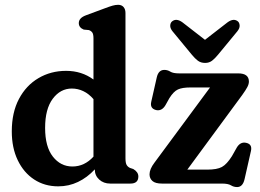

<svg xmlns="http://www.w3.org/2000/svg" viewBox="-20 -763 1082 798"><path d="M29 -217Q29 -295.5 58.8 -351.8Q88.5 -408 139.8 -438.2Q191 -468.5 255 -468.5Q319.5 -468.5 368.5 -432.5V-603.5Q368.5 -620.5 363.8 -627.5Q359 -634.5 349.5 -638L328 -640Q307.5 -648.5 307.5 -667Q307.5 -688.5 337.5 -699.5L417 -729Q435.5 -736 447.8 -739.5Q460 -743 471 -743Q485.5 -743 493.5 -733.8Q501.5 -724.5 501.5 -709V-105.5Q501.5 -85.5 506.5 -77.2Q511.5 -69 520.5 -65L534 -60.5Q555 -48 555 -29.5Q555 0 522 0H438Q410.5 0 392.2 -16.8Q374 -33.5 374 -59Q342.5 -25 304.2 -6.8Q266 11.5 222 11.5Q165.5 11.5 122 -17Q78.5 -45.5 53.8 -97Q29 -148.5 29 -217ZM167.5 -231.5Q167.5 -153 199.8 -112Q232 -71 281 -71Q331 -71 368.5 -112V-351Q349 -373.5 326.2 -384.2Q303.5 -395 278.5 -395Q231 -395 199.2 -352.5Q167.5 -310 167.5 -231.5ZM987 -368.5 758.5 -58H841.5Q882 -58 902.2 -69Q922.5 -80 944 -114L964 -149.5Q979 -174.5 1002.5 -169.5Q1029.5 -164 1023 -135.5L996.5 -18.5Q989 14.5 965.5 14.5Q951.5 14.5 939.8 7.2Q928 0 902.5 0H653.5Q625.5 0 613.5 -10.8Q601.5 -21.5 601.5 -38.5Q601.5 -60 622 -87L853 -399.5H771.5Q737.5 -399.5 719.5 -391.2Q701.5 -383 684 -355L667.5 -325.5Q652.5 -300.5 629 -305.5Q602.5 -312 608.5 -339.5L631.5 -441Q638.5 -472.5 663 -472.5Q676.5 -472.5 688 -465.2Q699.5 -458 724.5 -458H970Q1014.5 -458 1014.5 -424Q1014.5 -413.5 1008.2 -401.5Q1002 -389.5 987 -368.5ZM886.5 -536Q873.5 -520 861.5 -510.8Q849.5 -501.5 832.5 -501.5Q814.5 -501.5 802.2 -510.8Q790 -520 777 -536L697 -633Q687 -645.5 687.5 -656.5Q688 -667.5 694.5 -673.5Q712.5 -689 738.5 -670L832 -597.5L925.5 -670Q951.5 -689 969.5 -673.5Q975.5 -667.5 976 -656.5Q976.5 -645.5 966.5 -633Z"/></svg>

Font: Fraunces 72pt S100 SemiBold
Style: Regular
Weight: 600
Version: Version 1.000; ttfautohint (v1.8.3)